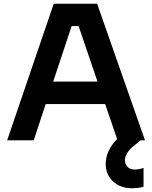

<svg xmlns="http://www.w3.org/2000/svg" viewBox="-20 -750 813 1026"><path d="M160.2 0H18.1L267.1 -730H499L754.9 0H731L699.2 25.9Q647.9 65.9 647.9 106.9Q647.9 128.4 661.9 142.1Q675.8 155.8 700.2 155.8Q725.1 155.8 747.1 147V248Q718.8 255.9 685.1 255.9Q623.5 255.9 584.2 219.5Q544.9 183.1 544.9 126Q544.9 54.2 606 -6.8L542 -193.8H224.1ZM264.2 -314H501L399.9 -610.8H362.8Z"/></svg>

Font: Sora SemiBold
Style: Regular
Weight: 600
Designer: Jonathan Barnbrook, Julián Moncada
Foundry: Barnbrook Fonts
Version: Version 2.000